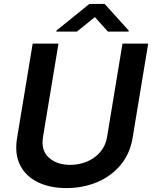

<svg xmlns="http://www.w3.org/2000/svg" viewBox="-20 -950 777 981"><path d="M605.8 -727.3H737.2L657.7 -246.4Q644.2 -164.1 595.7 -106.5Q547.2 -49 475.5 -19Q403.8 11 320 11Q235.4 11 173.5 -19Q111.5 -49 82.6 -106.5Q53.6 -164.1 67.5 -246.4L147 -727.3H278.8L199.6 -249.6Q188.6 -182.2 229.4 -144.9Q270.2 -107.6 338.8 -107.6Q384.6 -107.6 424.7 -124.5Q464.8 -141.3 492.2 -173.1Q519.5 -204.9 527 -249.6ZM373.2 -788.7 464.8 -862.6 531.3 -788.7H637.1L637.7 -793.7L514.8 -930H436.7L268.3 -793.7L267.8 -788.7Z"/></svg>

Font: Inter UI Semi Bold
Style: Italic
Weight: 600
Italic angle: -9.39999°
Designer: Rasmus Andersson
Foundry: rsms
Version: 3.2;8d6f07862